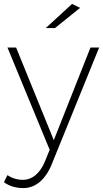

<svg xmlns="http://www.w3.org/2000/svg" viewBox="-31 -763 525 978"><path d="M336 -743 202 -620H249L377 -723ZM232 75 474 -521H430L243 -49L51 -521H7L222 0L198 59C173 120 133 153 86 153C57 153 30 145 7 129L-11 165C16 185 50 195 88 195C149 195 200 153 232 75Z"/></svg>

Font: Montserrat ExtraLight
Style: Regular
Weight: 250
Designer: Julieta Ulanovsky
Foundry: Julieta Ulanovsky
Version: Version 4.000